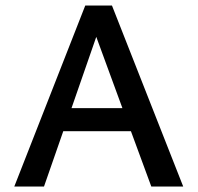

<svg xmlns="http://www.w3.org/2000/svg" viewBox="-20 -678 718 698"><path d="M530 0 456 -201H210L140 0H32L290 -658H387L646 0ZM240 -285H425L330 -544Z"/></svg>

Font: EauTest Semibold
Style: Regular
Weight: 600
Designer: Christian Thalmann (Catharsis Fonts)
Version: Version 0.001;PS 000.001;hotconv 1.0.88;makeotf.lib2.5.64775